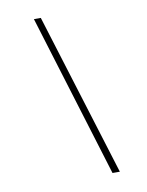

<svg xmlns="http://www.w3.org/2000/svg" viewBox="-83 -782 657 856"><g transform="rotate(-10 245.0 -354.0)"><path d="M356.4 14.2 130.4 -722.2H161.6L389.6 14.2Z"/></g></svg>

Font: TypoPRO Playfair Display
Style: Italic
Weight: 900
Italic angle: -14°
Designer: Claus Eggers Sørensen
Foundry: Claus Eggers Sørensen
Version: Version 1.004;PS 001.004;hotconv 1.0.70;makeotf.lib2.5.58329